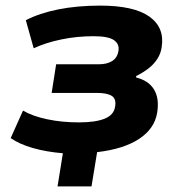

<svg xmlns="http://www.w3.org/2000/svg" viewBox="-20 -536 658 684"><path d="M185 128 204 10Q145 5 97.5 -8.5Q50 -22 18 -44L62 -142Q96 -122 148.5 -111Q201 -100 261 -100Q321 -100 353.5 -113.5Q386 -127 390 -156Q395 -184 378 -194.5Q361 -205 325 -205H164L180 -307H332Q361 -307 379.5 -318.5Q398 -330 402 -355Q406 -379 386 -393Q366 -407 313 -407Q254 -407 198.5 -395.5Q143 -384 100 -364L72 -464Q120 -489 187.5 -502.5Q255 -516 337 -516Q457 -516 512 -477Q567 -438 556 -368Q553 -346 541 -327Q529 -308 510 -293Q491 -278 465 -265V-260Q509 -249 528.5 -217.5Q548 -186 540 -135Q531 -78 476 -41.5Q421 -5 326 6L306 128Z"/></svg>

Font: Nunito Sans 6pt ExtraBold
Style: Italic
Weight: 800
Italic angle: -9°
Version: Version 3.101;gftools[0.9.27]